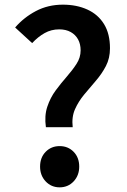

<svg xmlns="http://www.w3.org/2000/svg" viewBox="-20 -790 543 824"><path d="M177 -244Q170 -293 183 -332Q196 -371 219 -402Q242 -433 266.5 -461Q291 -489 308.5 -516Q326 -543 326 -574Q326 -601 315 -621Q304 -641 283.5 -652.5Q263 -664 234 -664Q200 -664 171.5 -648Q143 -632 118 -605L45 -672Q82 -715 134 -742.5Q186 -770 250 -770Q309 -770 355 -749Q401 -728 426.5 -686.5Q452 -645 452 -583Q452 -540 434.5 -506.5Q417 -473 391.5 -443.5Q366 -414 341.5 -384.5Q317 -355 302 -321.5Q287 -288 292 -244ZM236 14Q200 14 176 -11.5Q152 -37 152 -75Q152 -114 176 -138.5Q200 -163 236 -163Q272 -163 296 -138.5Q320 -114 320 -75Q320 -37 296 -11.5Q272 14 236 14Z"/></svg>

Font: Noto Sans TC SemiBold
Style: Regular
Weight: 600
Designer: Ryoko NISHIZUKA  (kana, bopomofo & ideographs); Paul D. Hunt (Latin, Greek & Cyrillic); Sandoll Communications , Soo-you
Foundry: Adobe
Version: Version 2.004-H2;hotconv 1.0.118;makeotfexe 2.5.65603